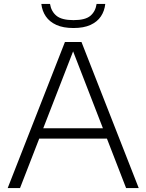

<svg xmlns="http://www.w3.org/2000/svg" viewBox="-20 -953 742 973"><path d="M19 0 309 -740H393L683 0H619L344 -709.5H357L81.5 0ZM161 -250.5 176.5 -303H525L540.5 -250.5ZM352.5 -811Q300 -811 265.5 -826.8Q231 -842.5 212.2 -870Q193.5 -897.5 189.5 -933H233.5Q239.5 -895 266.2 -873Q293 -851 352.5 -851Q412.5 -851 438.2 -873Q464 -895 469.5 -933H513.5Q509.5 -897 491.2 -869.8Q473 -842.5 438.8 -826.8Q404.5 -811 352.5 -811Z"/></svg>

Font: Encode Sans SC SemiExpanded Light
Style: Regular
Weight: 300
Width: 6
Designer: Multiple Designers
Foundry: Impallari Type
Version: Version 3.002